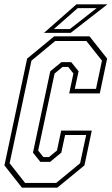

<svg xmlns="http://www.w3.org/2000/svg" viewBox="-28 -868 516 888"><path d="M73.5 0 -7.5 -103 97.5 -597 222.5 -700H386L467.5 -597L433.5 -436H292L311.5 -528L287.5 -558.5H261.5L224.5 -528L148.5 -172L172.5 -141.5H198.5L235.5 -172L255 -264H396.5L362.5 -103L237 0ZM88 -22H232L342.5 -113L370.5 -243.5H273L255.5 -162L204 -119.5H158.5L124.5 -162L204.5 -538.5L256 -580.5H301.5L335.5 -538.5L318 -457H416L443.5 -587.5L371.5 -678.5H227.5L117.5 -587.5L16.5 -113ZM175.5 -716 325.5 -848H469L299 -716ZM221 -733.5H295L419 -830.5H331.5Z"/></svg>

Font: Tourney Condensed ExtraLight
Style: Italic
Weight: 200
Width: 3
Italic angle: -12°
Designer: Tyler Finck
Foundry: Etcetera Type Co
Version: Version 1.010; ttfautohint (v1.8.3)